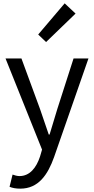

<svg xmlns="http://www.w3.org/2000/svg" viewBox="-20 -892 561 1146"><path d="M101 234C209 234 265 152 303 45L508 -543H419L322 -241C307 -193 291 -138 276 -89H271C254 -138 235 -194 219 -241L108 -543H13L231 1L219 42C197 109 158 159 96 159C82 159 66 154 55 150L37 223C54 230 75 234 101 234ZM255 -641 431 -811 366 -872 208 -686Z"/></svg>

Font: Noto Sans CJK SC Regular
Style: Regular
Weight: 400
Designer: Ryoko NISHIZUKA (kana & ideographs); Paul D. Hunt (Latin, Greek & Cyrillic); Wenlong ZHANG (bopomofo); Sandoll Communica
Foundry: Adobe Systems Incorporated
Version: Version 1.004;PS 1.004;hotconv 1.0.82;makeotf.lib2.5.63406